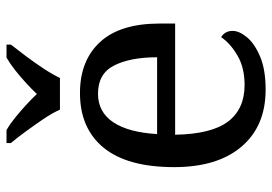

<svg xmlns="http://www.w3.org/2000/svg" viewBox="-140 -666 816 575"><g transform="rotate(-90 267.5 -378.0)"><path d="M287 10Q178 10 116.5 -62Q55 -134 55 -264Q55 -404 113 -475Q171 -546 277 -546Q374 -546 429.5 -486Q485 -426 485 -307V-261H152Q154 -152 191.5 -102.5Q229 -53 301 -53Q353 -53 389.5 -74.5Q426 -96 444 -123Q451 -120 457 -111Q463 -102 463 -89Q463 -69 444 -46Q425 -23 386 -6.5Q347 10 287 10ZM384 -315Q384 -395 359.5 -443.5Q335 -492 275 -492Q220 -492 189.5 -446.5Q159 -401 154 -315ZM227 -606Q217 -629 199 -655.5Q181 -682 162 -708Q143 -734 127 -753V-766H166Q185 -755 204 -739.5Q223 -724 241 -707.5Q259 -691 274 -675Q289 -691 307 -707.5Q325 -724 344.5 -739.5Q364 -755 383 -766H422V-753Q407 -734 387.5 -708Q368 -682 350.5 -655.5Q333 -629 322 -606Z"/></g></svg>

Font: Noto Serif Tamil
Style: Regular
Weight: 400
Designer: Indian Type Foundry, Tom Grace, and the Monotype Design Team
Foundry: Monotype Imaging Inc.
Version: Version 2.003